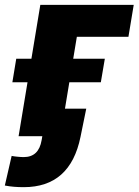

<svg xmlns="http://www.w3.org/2000/svg" viewBox="-67 -566 576 798"><path d="M488.8 -545.9 466.8 -413.1H252.4L184.1 0H10.3L100.6 -545.9ZM-15.6 -224.1 0.5 -321.8H368.7L352.1 -224.1ZM31.7 211.9Q10.7 211.9 -7.8 210.4Q-26.4 209 -46.9 205.1L-18.6 82Q-9.3 84 5.9 85.4Q21 86.9 31.7 86.9Q94.2 86.9 106 16.6L108.9 0H51.8L70.3 -114.3H291.5L267.6 2.9Q225.1 211.9 31.7 211.9Z"/></svg>

Font: Inter Extra Bold
Style: Italic
Weight: 800
Italic angle: -9.39999°
Designer: Rasmus Andersson
Foundry: rsms
Version: Version 4.000;git-3c8e0fc